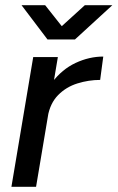

<svg xmlns="http://www.w3.org/2000/svg" viewBox="-20 -720 453 740"><path d="M24 0 108 -500H203L119 0ZM127 -269Q141 -350 180 -401.5Q219 -453 271.5 -477.5Q324 -502 378 -502L366 -412Q322 -412 278.5 -398.5Q235 -385 204 -353.5Q173 -322 164 -270ZM164 -568V-570L307 -700H413L269 -568ZM163 -568 63 -700H154L257 -570L256 -568Z"/></svg>

Font: Figtree Light Medium
Style: Italic
Weight: 500
Italic angle: -9.5°
Version: Version 2.000